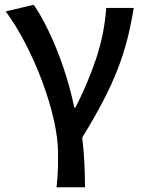

<svg xmlns="http://www.w3.org/2000/svg" viewBox="-20 -584 601 804"><path d="M216.8 200.2Q219.7 175.3 220.9 155.8Q222.2 136.2 222.7 113.8Q223.1 91.3 223.1 59.1Q223.1 -4.4 205.1 -83.3Q187 -162.1 156 -244.9Q125 -327.6 85.7 -403.3Q46.4 -479 3.9 -536.1L121.1 -564Q152.3 -519.5 185.3 -450.4Q218.3 -381.3 246.1 -299.3Q273.9 -217.3 291 -133.8H295.9Q346.2 -231.4 381.6 -335.7Q417 -439.9 424.8 -550.8H540Q528.8 -481 512.7 -418.2Q496.6 -355.5 472.2 -292.7Q447.8 -230 411.6 -160.6Q375.5 -91.3 324.2 -7.8Q330.6 42.5 333.3 97.7Q335.9 152.8 335.9 200.2Z"/></svg>

Font: Source Han Sans CN Medium
Style: Regular
Weight: 500
Designer: Ryoko NISHIZUKA  (kana, bopomofo & ideographs); Paul D. Hunt (Latin, Greek & Cyrillic); Sandoll Communications , Soo-you
Foundry: Adobe
Version: Version 2.004;hotconv 1.0.118;makeotfexe 2.5.65603